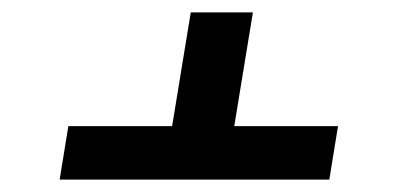

<svg xmlns="http://www.w3.org/2000/svg" viewBox="-20 -586 640 309"><path d="M510 -297H76L90 -383H257L287 -566H387L357 -383H524Z"/></svg>

Font: Iosevka Semibold Extended
Style: Italic
Weight: 600
Width: 7
Italic angle: -9°
Monospace: yes
Designer: Belleve Invis
Foundry: Belleve Invis
Version: Version 32.5.0; ttfautohint (v1.8.4)